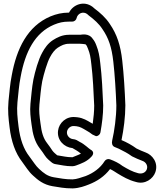

<svg xmlns="http://www.w3.org/2000/svg" viewBox="-20 -832 911 1066"><path d="M291.9 80C320.1 84.1 343.3 91 381 91C387.4 91 396.6 89.2 401.8 87C431.4 75.9 463.7 65.2 488.8 36.5C491 34 510.8 12.5 481.2 -2.4C475 -5.4 448.3 -32.1 424.1 -43.4C408.7 -51.8 403.7 -57.9 383.7 -59.9C365.9 -62 349.4 -79.9 351.8 -100C354 -118.3 371.6 -134.6 392.5 -132.1L404.5 -131.1C425.1 -128.4 437.2 -120.4 459.9 -107.1C470.5 -101.5 482.8 -93.3 492.8 -85.3C493.5 -84.6 512 -76 513 -76C525.5 -76 535.7 -86 537.6 -96.7C546.2 -145.2 553 -194.8 553 -246.5C550.2 -316.8 545.4 -412.5 536.8 -480.9C532.4 -522.2 527.2 -549.1 515.4 -578.8C509.9 -593.9 503.8 -605.9 495 -616.1C473 -650.4 430.3 -639 426 -639H364C324.5 -639 296.7 -623.6 273.6 -609.1C246.5 -591.7 227.5 -564.4 214.1 -539C192.9 -501.4 174.9 -435.8 165.5 -390.9C156.7 -344.3 153.8 -300 149.1 -256.5C145.2 -213.7 149.8 -179.7 155.2 -140.8C161.4 -88.1 172.9 -44.6 201.2 -7.7C212.2 6.4 221.4 19.5 228.9 31.3C239.5 48.2 256.8 61.3 264 67.4C271.1 73.8 280.3 78.9 291.9 80ZM297.5 30.2C287.4 21.4 277.9 14 270.8 4.1C263 -8.1 252.2 -23.5 240.8 -38.3C220.4 -64.8 210.7 -96.7 204.8 -147.2C199.3 -187.1 195.6 -215.6 198.9 -251.5C203.6 -295.4 206.4 -337.9 214.5 -381.1C223.1 -421.4 242.7 -488.4 257.9 -515C269.7 -537.5 284.9 -556.9 300.4 -566.9C321.8 -580.2 337.9 -589 364 -589H424.9C431.8 -588.5 444.7 -588 454.5 -586.2C461.1 -579.6 463.2 -576.4 468.6 -561.2C479.4 -534.1 482.6 -517.1 487.2 -475.1C495.4 -409.3 500.2 -315.1 503 -245.5C502.9 -213.4 499.7 -178.9 494.8 -144.8C492.4 -146.3 488.3 -148.7 484.1 -150.9C465 -162 442.9 -176.9 409.5 -180.9L397.7 -181.9C347.9 -187.1 307.5 -150.2 302.2 -106C295.9 -53.7 335.7 -14.4 382.5 -9.7C400.5 1.4 409 4.2 429.3 21C416.8 28 400.6 33.3 382.3 41C382.2 41 381.6 41 381 41C349.3 41 332.1 35.3 297.5 30.2ZM676 -247.5C673.2 -323.2 667.4 -420.8 658.8 -494.8C649.3 -580.9 629.2 -641.6 589.8 -698.9C566.9 -734.1 536.5 -760.8 503.8 -785.4L495.6 -792.7C495.2 -793 494.5 -793.6 494 -794C444.8 -830.9 384.8 -805.5 363.3 -762C323.9 -761.9 292.8 -754.3 260.4 -741.1C132 -686.8 72 -560.7 45.4 -414.7C35.1 -364.3 32.4 -317 27.1 -269.5C22.2 -215.9 27.1 -173.9 33.2 -125C42.4 -47.7 64.5 17.5 104.2 68.3C121.5 90.9 138 120.1 163.2 142.5C190.1 167.4 220.9 193 271 201.7C307.3 207.3 335.6 214 383.4 214C421.6 212.7 451.3 200.8 473.1 192.3C518.9 174.5 559.4 148 591.1 106.7C607.8 114.2 620.5 123.9 633.1 131.4C661.9 148.7 693.1 167.6 734 178C785.2 194.2 829.9 160.9 842.7 123.6C860.5 71.2 825.7 27.5 788.3 14.4C770.7 7.8 755.1 1 738.1 -7.4C712.3 -26.2 683.6 -42.1 654.6 -54.2C666.6 -111.6 676 -183.2 676 -247.5ZM626 -246.5C625.9 -182.2 615.5 -106.9 602.6 -50.6C599 -34.6 604 -21.1 616.4 -15.9L639.6 -6.3C666.2 7 690.4 19.3 710 34C711.2 34.9 712.8 35.9 713.8 36.4C732.1 45.5 749.9 53.4 771.7 61.6C788 67 802.5 86.4 795.3 107.4C789.3 125.1 770 135.5 747.1 129.7C715.4 121.8 687.6 105.8 660.2 89.4C639.2 73 615.3 61.8 590.8 52.6C579.7 48.5 567 52.8 560.8 62.7C536.8 101.2 498.9 128.5 455.7 145.4C429.6 153.5 407.2 163 382.6 164C340.1 163.9 316.7 158.1 279 152.3C243.4 146.1 223.2 129.9 196.8 105.5C179 89.7 164.4 64.7 143.8 37.7C111 -4.2 91.4 -59.1 82.8 -131C76.7 -180 72.6 -217.4 76.9 -264.5C82.3 -312.9 85 -358.4 94.5 -405.3C120.1 -546 174.6 -650.5 279.6 -694.9C308.1 -706.5 329.4 -712 364 -712H381C392.8 -712 403.1 -720.7 405.4 -731.8C410.7 -756.5 439.9 -771.1 463.2 -754.6L471.4 -747.3C471.9 -746.9 472.6 -746.3 473 -746C502.6 -723.8 529.8 -699.8 548.2 -671.1C582.6 -621.4 600.1 -571 609.2 -489.2C617.5 -417.5 623.3 -320.1 626 -246.5Z"/></svg>

Font: Smoothie
Style: Outline
Weight: 400
Foundry: Cannot Into Space Fonts
Version: Version 0.8